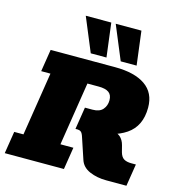

<svg xmlns="http://www.w3.org/2000/svg" viewBox="-119 -903 923 1003"><g transform="rotate(15 343.0 -401.5)"><path d="M-2 0 17 -120H67L121 -463H71L90 -583H439Q544 -583 602 -543Q660 -503 660 -423Q660 -323 590 -275.5Q520 -228 401 -228H370L501 -258Q535 -258 553.5 -242Q572 -226 579 -198L588 -163Q595 -138 610 -129Q625 -120 650 -120H675L656 0H547Q496 0 456 -17.5Q416 -35 404 -72L367 -183Q360 -206 352 -212Q344 -218 334 -218H322L341 -338H382Q420 -338 437.5 -358.5Q455 -379 455 -408Q455 -437 437 -450Q419 -463 382 -463H321L267 -120H337L318 0ZM459 -620 383 -803H522L545 -620ZM297 -620 221 -803H359L382 -620Z"/></g></svg>

Font: Rokkitt SemiBold Black
Style: Italic
Weight: 900
Italic angle: -9°
Version: Version 3.103